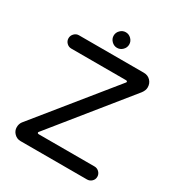

<svg xmlns="http://www.w3.org/2000/svg" viewBox="-193 -957 1010 1086"><g transform="rotate(30 311.5 -414.5)"><path d="M44.9 -56.6Q44.9 -78.1 56.6 -93.8L452.1 -582Q456.1 -585.9 456.1 -588.9Q456.1 -595.7 446.3 -595.7H89.8Q72.3 -595.7 59.6 -608.4Q46.9 -621.1 46.9 -638.7Q46.9 -656.2 59.6 -669.4Q72.3 -682.6 89.8 -682.6H513.7Q540 -682.6 557.1 -665Q574.2 -647.5 574.2 -621.1Q574.2 -601.6 558.6 -581.1L168 -97.7Q164.1 -93.8 164.1 -90.8Q164.1 -84 173.8 -84H537.1Q554.7 -84 567.4 -71.3Q580.1 -58.6 580.1 -41Q580.1 -23.4 567.4 -11.2Q554.7 1 537.1 1H102.5Q79.1 1 62 -16.1Q44.9 -33.2 44.9 -56.6ZM260.7 -779.3Q260.7 -799.8 275.9 -814.9Q291 -830.1 311.5 -830.1Q332 -830.1 347.2 -814.9Q362.3 -799.8 362.3 -779.3Q362.3 -758.8 347.2 -743.7Q332 -728.5 311.5 -728.5Q291 -728.5 275.9 -743.7Q260.7 -758.8 260.7 -779.3Z"/></g></svg>

Font: jf-openhuninn-2.1
Style: Regular
Weight: 400
Designer: [Kosugi Maru]
Designed by MOTOYA      

[Varela Round]
Joe Prince (Latin component); Avraham Cornfeld (Hebrew component)
Foundry: justfont Co., Ltd.
Version: 2.1